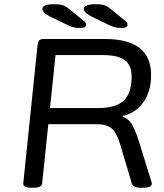

<svg xmlns="http://www.w3.org/2000/svg" viewBox="-20 -884 772 906"><path d="M127 2Q87 2 90 -21L157 -670Q159 -685 164.5 -692.5Q170 -700 186 -700H475Q693 -700 693 -530Q693 -452 656 -401Q619 -350 559 -337V-333Q589 -323 605.5 -292Q622 -261 636 -215L694 -28Q696 -24 696 -20Q696 -16 696 -14Q694 2 652 2H642Q627 2 616 -3Q605 -8 602 -18L548 -200Q531 -258 507 -278Q483 -298 433 -298H208L179 -20Q178 -9 168 -3.5Q158 2 135 2ZM216 -374H441Q526 -374 563.5 -409Q601 -444 601 -522Q601 -576 569 -600Q537 -624 467 -624H242ZM358 -752Q337 -752 323.5 -756Q310 -760 284 -773L216 -806Q195 -817 187.5 -825Q180 -833 180 -842Q180 -864 235 -864Q267 -864 280.5 -858Q294 -852 307 -841L377 -784Q386 -777 386 -767Q386 -752 358 -752ZM554 -752Q533 -752 519.5 -756Q506 -760 480 -773L412 -806Q391 -817 383.5 -825Q376 -833 376 -842Q376 -864 431 -864Q463 -864 476.5 -858Q490 -852 503 -841L573 -784Q582 -777 582 -767Q582 -752 554 -752Z"/></svg>

Font: Asap Expanded Expanded Regular
Style: Italic
Weight: 400
Width: 7
Italic angle: -6°
Designer: Pablo Cosgaya
Foundry: Omnibus-Type
Version: Version 3.001; ttfautohint (v1.8.4.7-5d5b)